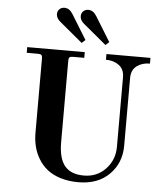

<svg xmlns="http://www.w3.org/2000/svg" viewBox="-62 -1004 919 1077"><g transform="rotate(5 397.0 -466.0)"><path d="M68 -680H132C141.3 -680 147.7 -678.3 151 -675C154.3 -671.7 156 -665.3 156 -656V-237C156 -210.3 159 -184.8 165 -160.5C171 -136.2 180.7 -113 194 -91C207.3 -69 224 -50 244 -34C264 -18 289 -5.3 319 4C349 13.3 382.3 18 419 18C492.3 18 550.5 -3.5 593.5 -46.5C636.5 -89.5 658 -143.3 658 -208V-590C658 -620 668 -642.5 688 -657.5C708 -672.5 732.7 -680 762 -680V-712H514V-680C543.3 -680 568 -672.5 588 -657.5C608 -642.5 618 -620 618 -590V-198C618 -149.3 601.8 -107.8 569.5 -73.5C537.2 -39.2 496.3 -22 447 -22C398.3 -22 362.3 -36 339 -64C315.7 -92 304 -136.7 304 -198V-656C304 -665.3 305.7 -671.7 309 -675C312.3 -678.3 318.7 -680 328 -680H392V-712H68ZM218 -912C218 -894.7 227 -879.3 245 -866L370 -762L390 -780L305 -918C292.3 -939.3 276.7 -950 258 -950C246 -950 236.3 -946.3 229 -939C221.7 -931.7 218 -922.7 218 -912ZM352 -912C352 -894.7 361 -879.3 379 -866L504 -762L524 -780L439 -918C426.3 -939.3 410.7 -950 392 -950C380 -950 370.3 -946.3 363 -939C355.7 -931.7 352 -922.7 352 -912Z"/></g></svg>

Font: Km Standard TT
Style: Bold
Weight: 700
Designer: Alexey Kryukov <alexios@thessalonica.org.ru>
Version: Version 2.0.2